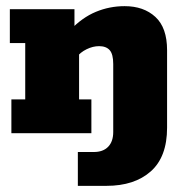

<svg xmlns="http://www.w3.org/2000/svg" viewBox="-20 -433 616 624"><path d="M233 171V61H285Q315 61 331.5 44Q348 27 348 -4V-225Q348 -257 336.5 -270Q325 -283 302 -283Q282 -283 261.5 -273Q241 -263 228 -246L237 -283V-110H277V0H17V-110H62V-293H12V-403H222V-336L208 -335Q247 -376 291.5 -394.5Q336 -413 385 -413Q447 -413 485 -378Q523 -343 523 -270V-18Q523 77 470 124Q417 171 326 171Z"/></svg>

Font: Rokkitt SemiBold Black
Style: Regular
Weight: 900
Version: Version 3.103